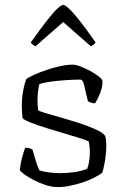

<svg xmlns="http://www.w3.org/2000/svg" viewBox="-20 -764 511 784"><path d="M215 0Q192 0 166 -8.5Q140 -17 116.5 -29.5Q93 -42 78 -53Q63 -64 61 -70Q63 -94 70 -120Q77 -146 83 -161Q92 -161 100 -158.5Q108 -156 113 -153Q118 -135 124.5 -112.5Q131 -90 141 -68Q159 -63 180.5 -60Q202 -57 225 -57Q253 -57 282.5 -61Q312 -65 336 -75Q341 -86 344 -105.5Q347 -125 347 -144Q347 -152 346 -162.5Q345 -173 343 -185Q340 -189 314 -197.5Q288 -206 250 -217Q212 -228 173.5 -240Q135 -252 106.5 -263Q78 -274 72 -282Q71 -294 70 -306Q69 -318 69 -329Q69 -363 74.5 -393Q80 -423 88 -442Q100 -450 122.5 -460Q145 -470 172 -479Q199 -488 226.5 -494Q254 -500 276 -500Q289 -500 309 -492.5Q329 -485 349 -474Q369 -463 383 -452Q397 -441 398 -435Q400 -422 395 -403Q390 -384 382 -367.5Q374 -351 368 -342Q360 -342 351.5 -345Q343 -348 339 -351Q330 -386 324.5 -412.5Q319 -439 308 -439Q285 -439 252.5 -437Q220 -435 190 -431Q160 -427 141 -421Q137 -407 135 -388.5Q133 -370 133 -353Q133 -341 134 -330.5Q135 -320 136 -314Q140 -310 165 -302.5Q190 -295 227 -284.5Q264 -274 301.5 -262Q339 -250 369 -236.5Q399 -223 409 -210Q412 -201 413 -190.5Q414 -180 414 -170Q414 -138 408 -103.5Q402 -69 397 -58Q385 -49 364.5 -38.5Q344 -28 318.5 -19.5Q293 -11 266.5 -5.5Q240 0 215 0ZM125 -575Q115 -580 111 -584Q107 -588 106 -591Q147 -649 173.5 -682.5Q200 -716 215.5 -730Q231 -744 238 -744Q245 -744 260.5 -730Q276 -716 302.5 -683Q329 -650 370 -591Q369 -588 365 -584Q361 -580 351 -575L238 -674Z"/></svg>

Font: Texturina 12pt Thin
Style: Regular
Weight: 250
Designer: Guillermo Torres Carreño
Foundry: Omnibus-Type
Version: Version 1.002